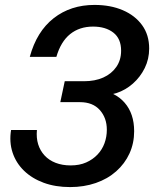

<svg xmlns="http://www.w3.org/2000/svg" viewBox="-20 -749 626 780"><path d="M265 11Q205 11 157.5 -6.5Q110 -24 77.5 -55.5Q45 -87 31 -129.5Q17 -172 25 -221H130Q127 -189 135 -163Q143 -137 161 -117.5Q179 -98 206 -87.5Q233 -77 267 -77Q303 -77 330 -89Q357 -101 376 -121Q395 -141 404.5 -167Q414 -193 414 -222Q414 -270 385.5 -302Q357 -334 305 -334H225L243 -419H321Q366 -419 399.5 -434Q433 -449 452.5 -477Q472 -505 472 -543Q472 -592 440.5 -616.5Q409 -641 358 -641Q303 -641 265 -610.5Q227 -580 209 -518H101Q129 -621 198 -675Q267 -729 364 -729Q429 -729 479 -707.5Q529 -686 557.5 -646.5Q586 -607 586 -552Q586 -509 568 -472.5Q550 -436 520 -409.5Q490 -383 453.5 -371Q417 -359 378 -365V-385Q448 -376 486.5 -331.5Q525 -287 525 -216Q525 -167 506 -125.5Q487 -84 452 -53Q417 -22 369 -5.5Q321 11 265 11Z"/></svg>

Font: Instrument Sans Medium
Style: Italic
Weight: 500
Italic angle: -13°
Designer: Rodrigo Fuenzalida
Foundry: fragTYPE
Version: Version 1.000;gftools[0.9.28]